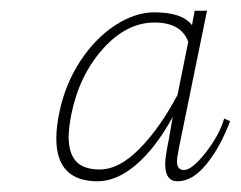

<svg xmlns="http://www.w3.org/2000/svg" viewBox="-20 -730 449 358"><path d="M85 -472Q85 -494 91 -522Q102 -574 130 -616.5Q158 -659 195 -683Q232 -707 268 -707Q320 -707 338 -683L343 -710H366L314 -456Q310 -436 310 -429Q310 -413 323 -413Q338 -413 363.5 -445.5Q389 -478 398 -509L409 -504Q391 -456 365 -424Q339 -392 311 -392Q288 -392 288 -424Q288 -438 295 -471L302 -512Q271 -455 234.5 -423.5Q198 -392 162 -392Q85 -392 85 -472ZM311 -553 331 -652Q318 -688 268 -688Q216 -688 172 -639Q128 -590 113 -517Q108 -490 108 -475Q108 -444 122 -429Q136 -414 166 -414Q202 -414 240 -452.5Q278 -491 311 -553Z"/></svg>

Font: Trirong Thin
Style: Italic
Weight: 250
Italic angle: -12°
Designer: Katatrad Team
Foundry: CadsonDemak
Version: Version 1.001